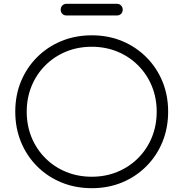

<svg xmlns="http://www.w3.org/2000/svg" viewBox="-20 -976 961 1006"><path d="M461 10Q375 10 302 -20Q229 -50 174.5 -104.5Q120 -159 90 -232Q60 -305 60 -391Q60 -477 90 -549.5Q120 -622 174.5 -676.5Q229 -731 302 -761Q375 -791 461 -791Q547 -791 619.5 -761Q692 -731 746.5 -676.5Q801 -622 831 -549.5Q861 -477 861 -391Q861 -305 831 -232Q801 -159 746.5 -104.5Q692 -50 619.5 -20Q547 10 461 10ZM461 -50Q533 -50 595 -75.5Q657 -101 703.5 -147.5Q750 -194 775.5 -256Q801 -318 801 -391Q801 -463 775.5 -525Q750 -587 703.5 -633.5Q657 -680 595 -705.5Q533 -731 461 -731Q388 -731 326 -705.5Q264 -680 217.5 -633.5Q171 -587 145.5 -525Q120 -463 120 -391Q120 -318 145.5 -256Q171 -194 217.5 -147.5Q264 -101 326 -75.5Q388 -50 461 -50ZM328 -895Q315 -895 306.5 -903.5Q298 -912 298 -925Q298 -938 306.5 -947Q315 -956 328 -956H593Q606 -956 614.5 -947Q623 -938 623 -925Q623 -912 614.5 -903.5Q606 -895 593 -895Z"/></svg>

Font: ComfortaaLight
Style: Regular
Weight: 300
Designer: Johan Aakerlund
Foundry: Johan Aakerlund
Version: Version 3.104; ttfautohint (v1.8.1.43-b0c9)